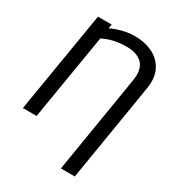

<svg xmlns="http://www.w3.org/2000/svg" viewBox="-216 -845 1064 1171"><g transform="rotate(30 315.5 -259.5)"><path d="M495.7 203.1H397.7L509.9 -481.5Q523.8 -564.6 486.3 -602.6Q448.9 -640.6 376.4 -640.6Q325.6 -640.6 284.6 -630.9Q243.6 -621.1 209.5 -604L109.4 0H12.8L130.7 -711.6H227.3L222.3 -682.2Q256.7 -699.2 299.5 -710.4Q342.3 -721.6 389.2 -721.6Q456.7 -721.6 511.4 -695Q566.1 -668.3 593.8 -615.1Q621.4 -561.8 608 -481.5Z"/></g></svg>

Font: Inter UI
Style: Italic
Weight: 400
Italic angle: -9.39999°
Designer: Rasmus Andersson
Foundry: rsms
Version: 3.2;8d6f07862